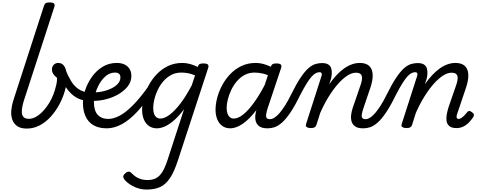

<svg xmlns="http://www.w3.org/2000/svg" viewBox="-20 -1035 3940 1574"><path d="M199 19Q149 19 120.5 -1.5Q92 -22 80.5 -55.5Q69 -89 72.5 -129.5Q76 -170 89 -211L339 -983Q344 -999 352 -1007Q360 -1015 384 -1015Q416 -1015 423.5 -1005.5Q431 -996 425 -977L178 -217Q169 -190 163.5 -163Q158 -136 159 -113Q160 -90 173 -75.5Q186 -61 217 -61Q243 -61 269 -74Q295 -87 319 -110Q343 -133 364.5 -162.5Q386 -192 402.5 -226Q419 -260 430 -296Q437 -319 442.5 -344.5Q448 -370 448 -396Q428 -412 417 -428.5Q406 -445 406 -466Q406 -490 421 -504.5Q436 -519 458 -519Q476 -519 488.5 -511Q501 -503 510 -487.5Q519 -472 523.5 -450Q528 -428 528 -400Q528 -348 512 -291Q496 -234 466.5 -179Q437 -124 396.5 -79Q356 -34 306 -7.5Q256 19 199 19Z M707 -207Q647 -210 601.5 -238Q556 -266 521 -318.5Q486 -371 458 -447Q451 -467 463 -478.5Q475 -490 491.5 -488.5Q508 -487 515 -468Q537 -413 562.5 -371Q588 -329 624 -304.5Q660 -280 711 -277Q721 -276 726 -265Q731 -254 730.5 -240Q730 -226 724 -216Q718 -206 707 -207Z M720 -281Q757 -275 799.5 -281.5Q842 -288 880 -304Q918 -320 942.5 -344.5Q967 -369 967 -400Q967 -422 955 -431Q943 -440 924 -440Q883 -440 851 -414.5Q819 -389 796.5 -350.5Q774 -312 762 -270Q750 -228 750 -196Q750 -163 757.5 -137.5Q765 -112 780 -95Q795 -78 817 -69Q839 -60 868 -60Q882 -60 887.5 -48.5Q893 -37 891 -21.5Q889 -6 880 5.5Q871 17 856 17Q789 17 745.5 -9Q702 -35 681 -82Q660 -129 660 -191Q660 -240 678.5 -296.5Q697 -353 732.5 -403.5Q768 -454 819.5 -486.5Q871 -519 938 -519Q974 -519 1000.5 -506.5Q1027 -494 1042 -470Q1057 -446 1057 -412Q1057 -363 1024.5 -323.5Q992 -284 939.5 -256Q887 -228 826 -216Q765 -204 708 -210Z M856 17Q841 17 835.5 5.5Q830 -6 832.5 -21.5Q835 -37 844 -48.5Q853 -60 867 -60Q910 -60 960 -86Q1010 -112 1071 -173.5Q1132 -235 1205 -339Q1211 -347 1223.5 -344Q1236 -341 1245.5 -333Q1255 -325 1249 -316Q1176 -196 1108.5 -123Q1041 -50 978 -16.5Q915 17 856 17Z M1182 519Q1133 519 1088.5 500Q1044 481 1011 449Q992 430 990.5 415Q989 400 1009 384Q1025 370 1038 372.5Q1051 375 1066 391Q1090 416 1121.5 428.5Q1153 441 1188 441Q1232 441 1261.5 424.5Q1291 408 1313 371Q1335 334 1355 272L1489 -140Q1449 -86 1409.5 -51Q1370 -16 1334 0.5Q1298 17 1266 17Q1229 17 1202 -1.5Q1175 -20 1160 -54.5Q1145 -89 1145 -135Q1145 -181 1158.5 -233Q1172 -285 1199 -335.5Q1226 -386 1266 -427.5Q1306 -469 1358 -494Q1410 -519 1475 -519Q1505 -519 1537.5 -510.5Q1570 -502 1601 -486L1602 -489Q1607 -505 1617 -510Q1627 -515 1645 -515Q1676 -515 1684.5 -505.5Q1693 -496 1686 -476L1440 275Q1409 372 1373.5 425Q1338 478 1292 498.5Q1246 519 1182 519ZM1294 -63Q1329 -63 1371 -94.5Q1413 -126 1459.5 -187Q1506 -248 1552 -336L1579 -417Q1546 -431 1518.5 -435.5Q1491 -440 1466 -440Q1420 -440 1383.5 -420.5Q1347 -401 1319 -368.5Q1291 -336 1272.5 -297Q1254 -258 1245 -219.5Q1236 -181 1236 -150Q1236 -123 1242.5 -103.5Q1249 -84 1262.5 -73.5Q1276 -63 1294 -63Z M1868 17Q1831 17 1804 -1.5Q1777 -20 1762 -54.5Q1747 -89 1747 -135Q1747 -181 1760.5 -233Q1774 -285 1801 -335.5Q1828 -386 1867.5 -427.5Q1907 -469 1959.5 -494Q2012 -519 2076 -519Q2116 -519 2159 -504.5Q2202 -490 2236 -466L2220 -397Q2173 -423 2136.5 -431.5Q2100 -440 2067 -440Q2022 -440 1985.5 -420.5Q1949 -401 1921.5 -368.5Q1894 -336 1875.5 -297Q1857 -258 1847.5 -219.5Q1838 -181 1838 -150Q1838 -123 1845 -103.5Q1852 -84 1865 -73.5Q1878 -63 1897 -63Q1933 -63 1976.5 -98.5Q2020 -134 2068.5 -202.5Q2117 -271 2165 -368L2197 -328Q2139 -207 2080.5 -131Q2022 -55 1968 -19Q1914 17 1868 17ZM2173 17Q2130 17 2107.5 1.5Q2085 -14 2077.5 -38.5Q2070 -63 2073.5 -92.5Q2077 -122 2087 -149L2198 -483Q2205 -503 2214.5 -509Q2224 -515 2243 -515Q2274 -515 2282.5 -505.5Q2291 -496 2284 -476L2174 -147Q2158 -96 2162 -77Q2166 -58 2192 -58Q2206 -58 2212.5 -46.5Q2219 -35 2217 -20.5Q2215 -6 2204.5 5.5Q2194 17 2173 17Z M2175 17Q2160 17 2156 5.5Q2152 -6 2156.5 -20.5Q2161 -35 2171 -46.5Q2181 -58 2193 -58Q2210 -58 2230 -70.5Q2250 -83 2271.5 -108Q2293 -133 2317 -170.5Q2341 -208 2366 -259Q2409 -346 2443.5 -397.5Q2478 -449 2507.5 -475Q2537 -501 2564.5 -509.5Q2592 -518 2619 -518Q2629 -518 2632 -506.5Q2635 -495 2632 -480.5Q2629 -466 2620.5 -454.5Q2612 -443 2598 -443Q2586 -443 2570.5 -436Q2555 -429 2536.5 -409Q2518 -389 2494.5 -351.5Q2471 -314 2440 -254Q2396 -164 2359 -110Q2322 -56 2290 -28.5Q2258 -1 2230 8Q2202 17 2175 17Z M2956 17Q2914 17 2892 1.5Q2870 -14 2862.5 -38.5Q2855 -63 2858.5 -92.5Q2862 -122 2871 -149L2938 -344Q2947 -371 2948 -392.5Q2949 -414 2937.5 -426.5Q2926 -439 2897 -439Q2865 -439 2827.5 -415Q2790 -391 2751 -347Q2712 -303 2674.5 -242.5Q2637 -182 2605 -109L2574 -11Q2570 2 2559.5 8.5Q2549 15 2526 15Q2510 15 2496.5 8Q2483 1 2489 -18L2616 -413Q2620 -426 2616.5 -434.5Q2613 -443 2599 -443Q2586 -443 2581 -454.5Q2576 -466 2578.5 -480.5Q2581 -495 2591.5 -506.5Q2602 -518 2619 -518Q2653 -518 2671 -506.5Q2689 -495 2695 -475.5Q2701 -456 2700 -433.5Q2699 -411 2694 -390L2679 -344Q2708 -386 2738.5 -418.5Q2769 -451 2800.5 -473.5Q2832 -496 2864.5 -507.5Q2897 -519 2930 -519Q2979 -519 3005.5 -495.5Q3032 -472 3035 -427Q3038 -382 3017 -318L2959 -147Q2942 -96 2946 -77Q2950 -58 2977 -58Q2991 -58 2997 -46.5Q3003 -35 3001.5 -20.5Q3000 -6 2988.5 5.5Q2977 17 2956 17Z M2959 17Q2944 17 2940 5.5Q2936 -6 2940.5 -20.5Q2945 -35 2955 -46.5Q2965 -58 2977 -58Q2994 -58 3014 -70.5Q3034 -83 3055.5 -108Q3077 -133 3101 -170.5Q3125 -208 3150 -259Q3193 -346 3227.5 -397.5Q3262 -449 3291.5 -475Q3321 -501 3348.5 -509.5Q3376 -518 3403 -518Q3413 -518 3416 -506.5Q3419 -495 3416 -480.5Q3413 -466 3404.5 -454.5Q3396 -443 3382 -443Q3370 -443 3354.5 -436Q3339 -429 3320.5 -409Q3302 -389 3278.5 -351.5Q3255 -314 3224 -254Q3180 -164 3143 -110Q3106 -56 3074 -28.5Q3042 -1 3014 8Q2986 17 2959 17Z M3310 15Q3294 15 3280.5 8Q3267 1 3273 -18L3400 -413Q3404 -426 3400.5 -434.5Q3397 -443 3383 -443Q3370 -443 3365 -454.5Q3360 -466 3362.5 -480.5Q3365 -495 3375.5 -506.5Q3386 -518 3403 -518Q3437 -518 3455 -506.5Q3473 -495 3479 -475.5Q3485 -456 3484 -433.5Q3483 -411 3478 -390L3463 -344Q3492 -386 3522.5 -418.5Q3553 -451 3584.5 -473.5Q3616 -496 3648.5 -507.5Q3681 -519 3714 -519Q3763 -519 3789.5 -495.5Q3816 -472 3819 -427Q3822 -382 3801 -318L3730 -108Q3724 -91 3723 -80.5Q3722 -70 3726.5 -65Q3731 -60 3739 -60Q3750 -60 3761 -67Q3772 -74 3784 -86Q3796 -98 3808 -113Q3815 -123 3824 -125Q3833 -127 3845 -118Q3861 -108 3864 -98Q3867 -88 3861 -77Q3851 -62 3832 -39.5Q3813 -17 3785 -1Q3757 15 3722 15Q3683 15 3664 -1Q3645 -17 3641 -42.5Q3637 -68 3642.5 -97Q3648 -126 3656 -153L3722 -344Q3731 -371 3732 -392.5Q3733 -414 3721.5 -426.5Q3710 -439 3681 -439Q3649 -439 3611.5 -415Q3574 -391 3535 -347Q3496 -303 3458.5 -242.5Q3421 -182 3389 -109L3358 -11Q3354 2 3343.5 8.5Q3333 15 3310 15Z"/></svg>

Font: Playwrite AU VIC
Style: Regular
Weight: 400
Designer: Veronika Burian, José Scaglione
Foundry: TypeTogether
Version: Version 1.002